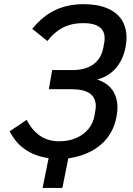

<svg xmlns="http://www.w3.org/2000/svg" viewBox="-20 -750 640 922"><path d="M26.5 -119.5 108 -174.5Q135.5 -122 174 -96.8Q212.5 -71.5 263 -71.5Q309 -71.5 345.2 -87Q381.5 -102.5 404.5 -130.5Q427.5 -158.5 434 -195.5L437.5 -216.5Q440 -230.5 440 -241Q440 -321.5 324.5 -321.5H214.5L230.5 -413.5H327.5Q391.5 -413.5 429.5 -441.8Q467.5 -470 476.5 -523L480.5 -545Q482.5 -555 482.5 -566.5Q482.5 -602.5 456.5 -620.8Q430.5 -639 380.5 -639Q324.5 -639 282.2 -617.5Q240 -596 207.5 -553L135 -611.5Q185 -673 245 -701.5Q305 -730 382 -730Q447 -730 493.2 -711Q539.5 -692 563.5 -656Q587.5 -620 587.5 -569.5Q587.5 -551 583.5 -527Q572.5 -464.5 536.5 -423Q500.5 -381.5 446 -368Q493.5 -353.5 518.8 -318.8Q544 -284 544 -233.5Q544 -215.5 540 -192.5Q525.5 -108.5 465.2 -56.2Q405 -4 308 10.5L279.5 152.5H184.5L213.5 9.5Q81.5 -10 26.5 -119.5Z"/></svg>

Font: JuliaMono SemiBold
Style: Italic
Weight: 600
Italic angle: -9°
Monospace: yes
Designer: cormullion
Foundry: corm
Version: Version 0.056; ttfautohint (v1.8.4)